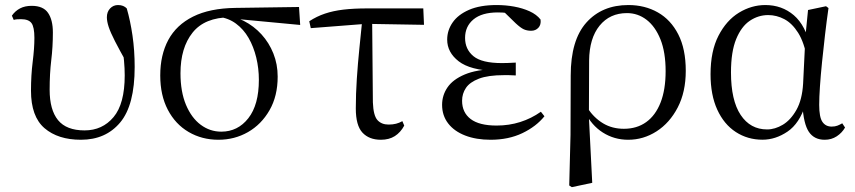

<svg xmlns="http://www.w3.org/2000/svg" viewBox="-20 -551 3461 777"><path d="M307.7 14.6Q214.7 14.6 160 -32.4Q105.4 -79.5 105.4 -184.1Q105.4 -246.2 112.3 -300.9Q119.2 -355.5 119.2 -397.8Q119.2 -441.2 107.6 -457.3Q96 -473.4 64.6 -473.4Q56.8 -473.4 49.2 -472.9Q41.6 -472.4 35.6 -470.4L28.1 -487.6Q41.2 -506.6 61 -517Q80.8 -527.4 108.2 -527.4Q154.9 -527.4 174.4 -498.9Q194 -470.5 194 -419.5Q194 -361.4 187.4 -307.2Q180.9 -252.9 180.9 -187.9Q180.9 -106.5 214.8 -64.9Q248.8 -23.3 322.2 -23.3Q394.4 -23.3 439.5 -77.1Q484.7 -130.8 484.7 -245.9Q484.7 -274.7 481.9 -304.8Q479.1 -334.9 473.9 -369.8L490.1 -367.5L494.3 -293.8Q463.2 -349.2 445.2 -384.4Q427.2 -419.7 419.8 -442.1Q412.5 -464.5 412.5 -481.2Q412.5 -503 425.5 -516.8Q438.6 -530.6 457.6 -530.6Q469.2 -530.6 478.1 -527Q486.9 -523.4 493 -516.9Q507.4 -467.3 516.2 -407Q525 -346.7 525 -280.1Q525 -125.4 466.4 -55.4Q407.8 14.6 307.7 14.6Z M864 14.6Q797.2 14.6 743.5 -16.8Q689.8 -48.2 659.1 -106.9Q628.5 -165.5 628.5 -245.6Q628.5 -328.5 661 -389.2Q693.6 -450 761.2 -483.8Q828.9 -517.6 932.8 -519L1190.1 -522.7L1194.8 -450L928.1 -475.1L911.2 -481Q808.5 -480.5 759.4 -419.1Q710.4 -357.7 710.4 -254.5Q710.4 -179.9 732.6 -126.9Q754.9 -73.9 792.2 -46.1Q829.6 -18.2 875.4 -18.2Q942.4 -18.2 985 -72.6Q1027.6 -127 1027.6 -227.7Q1027.6 -274.5 1017 -318.2Q1006.4 -361.8 986.1 -397.3Q965.7 -432.7 935 -455.4Q904.4 -478.1 863.6 -483L877 -492Q924.9 -487.6 966.2 -466.6Q1007.5 -445.6 1038.2 -411.9Q1068.9 -378.2 1086.3 -334.6Q1103.7 -291.1 1103.7 -240.9Q1103.7 -162.3 1070.7 -104.9Q1037.8 -47.5 983.5 -16.4Q929.2 14.6 864 14.6Z M1237.7 -437.1 1231.5 -465Q1261.8 -484.8 1295 -495.9Q1328.2 -507.1 1369.9 -512.1Q1411.6 -517 1467.4 -517H1693L1695.9 -450.5L1461.4 -454.5ZM1521.2 14.6Q1473.7 14.6 1446.8 -14.3Q1419.9 -43.2 1419.9 -112.1Q1419.9 -170.4 1424 -232.2Q1428.1 -293.9 1434.4 -355.7Q1440.8 -417.4 1446.5 -474.9H1486L1489 -136.8Q1491 -83.2 1507.5 -65Q1523.9 -46.9 1552.5 -46.9Q1569.3 -46.9 1582.7 -50.3Q1596.1 -53.7 1608.3 -60.7L1615.9 -42.7Q1601 -15 1577.8 -0.2Q1554.6 14.6 1521.2 14.6Z M1965.3 14.6Q1907 14.6 1862.7 -2.5Q1818.3 -19.6 1793.7 -51.5Q1769.1 -83.4 1769.1 -126.7Q1769.1 -165.3 1790.9 -197.3Q1812.7 -229.3 1860.5 -249.5Q1908.3 -269.8 1985.7 -271.6V-263.4Q1882.9 -266.8 1836.3 -302.9Q1789.7 -339 1789.7 -390.7Q1789.7 -428.3 1811.7 -460Q1833.6 -491.8 1878.1 -511.2Q1922.6 -530.6 1989.8 -530.6Q2025.9 -530.6 2060.4 -524.4Q2095 -518.1 2123.3 -505.3Q2151.6 -492.4 2167.6 -471.9Q2170.2 -450.8 2158.8 -438.7Q2147.5 -426.5 2129.6 -426.5Q2112.7 -426.5 2099.7 -432.4Q2086.7 -438.4 2066.9 -456.8L2009.6 -512.6L2065.7 -511.5L2075 -491.9Q2049.4 -496.3 2031.7 -498.5Q2014.1 -500.7 1994.7 -500.7Q1930 -500.7 1896 -472.4Q1862.1 -444.1 1862.1 -397.6Q1862.1 -351.6 1896 -323.6Q1929.8 -295.7 2011.2 -295.7Q2023.3 -295.7 2036.2 -296.2Q2049.1 -296.7 2067.3 -297.7V-245.7Q2047.9 -246.9 2038.4 -246.9Q2029 -246.9 2020.6 -246.9Q1955.1 -246.9 1918.1 -232.6Q1881.1 -218.4 1865.6 -195.2Q1850 -172 1850 -143.3Q1850 -95.8 1884.7 -69.3Q1919.4 -42.9 1989.6 -42.9Q2040.3 -42.9 2085.3 -57.2Q2130.3 -71.5 2168.9 -98.8L2183.3 -80.5Q2149.8 -38.9 2093.8 -12.1Q2037.9 14.6 1965.3 14.6Z M2283.6 199.6 2288.8 -5.5 2289.6 -245.2Q2289.6 -388.7 2352.9 -459.6Q2416.3 -530.6 2523 -530.6Q2589.7 -530.6 2642.2 -500.8Q2694.7 -471 2724.9 -411.9Q2755.2 -352.7 2755.2 -264.3Q2755.2 -178.8 2722.7 -116.2Q2690.2 -53.6 2637.1 -19.5Q2584 14.6 2522.2 14.6Q2465.7 14.6 2419.5 -14.7Q2373.4 -44.1 2347.4 -97.7H2344L2357.8 -113.1Q2384.3 -73.6 2420.9 -51.7Q2457.6 -29.8 2504.7 -29.8Q2557.4 -29.8 2595.1 -56.9Q2632.8 -83.9 2653.3 -136.1Q2673.7 -188.2 2673.7 -263.1Q2673.7 -339.4 2652.8 -391.7Q2631.8 -443.9 2596.5 -471Q2561.2 -498 2517.3 -498Q2447.8 -498 2406.4 -447.1Q2365.1 -396.2 2364.1 -306.4L2363.3 -94.1L2362.8 -84.8L2376.7 188.8L2294.2 206.4Z M3065.8 14.4Q3005.7 14.4 2957.8 -16.7Q2909.9 -47.8 2882.7 -107.2Q2855.5 -166.5 2855.5 -250.6Q2855.5 -344.2 2887.6 -406.4Q2919.6 -468.5 2970.3 -499.6Q3021.1 -530.6 3077.2 -530.6Q3144.2 -530.6 3192.5 -489.4Q3240.8 -448.1 3260.7 -358.5H3268.3L3246.5 -312.6Q3234.5 -379.3 3210.1 -418.1Q3185.6 -456.9 3154.2 -473.4Q3122.8 -490 3088.7 -490Q3048.8 -490 3014.5 -467Q2980.2 -444 2959.2 -392.9Q2938.2 -341.7 2938.2 -257.8Q2938.2 -144.9 2977.3 -86Q3016.4 -27.2 3084.4 -27.2Q3116.3 -27.2 3148 -46.2Q3179.8 -65.2 3203.1 -106.4Q3226.3 -147.6 3230.1 -212.9L3239.4 -403.1L3250 -510.5L3322.8 -525.8L3332.8 -518.4Q3325.4 -466.9 3318.8 -410.4Q3312.2 -353.9 3306.7 -299.8Q3301.2 -245.7 3298.2 -200.8Q3295.2 -155.9 3295.2 -126.6Q3295.2 -76.9 3308.2 -57.8Q3321.2 -38.7 3345.6 -38.7Q3359.4 -38.7 3369.2 -42.6Q3379 -46.5 3388.5 -52L3399.8 -34.9Q3387.5 -13.4 3366.2 0.6Q3344.9 14.6 3317.4 14.6Q3275 14.6 3253.4 -17.4Q3231.8 -49.4 3227.1 -127.8L3239.9 -128.2Q3215.3 -50.9 3166.8 -18.3Q3118.4 14.4 3065.8 14.4Z"/></svg>

Font: Noto Serif SC ExtraLight
Style: Regular
Weight: 200
Designer: Ryoko NISHIZUKA 西塚涼子 (kana & ideographs); Frank Grießhammer (Latin, Greek & Cyrillic); Wenlong ZHANG 张文龙 (bopomofo); San
Foundry: Adobe
Version: Version 2.002-H1;hotconv 1.1.0;makeotfexe 2.6.0